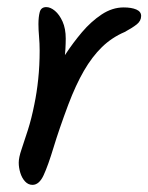

<svg xmlns="http://www.w3.org/2000/svg" viewBox="-20 -531 416 538"><path d="M164.2 -422.7Q164.2 -396.4 160.5 -358.1Q156.8 -319.9 141.6 -257.7L129 -324.4Q143.1 -348 163.9 -379.5Q184.6 -411 209.7 -440.8Q234.9 -470.5 264.7 -490.4Q294.6 -510.2 326.6 -510.2Q348.2 -510.2 361.9 -504.4Q375.5 -498.5 375.5 -486.3Q375.5 -472.6 363.3 -462.8Q351 -453 329.5 -441.4Q293.5 -426.1 265.7 -399.1Q238 -372.1 215.2 -332.7Q192.4 -293.3 171.3 -237.7Q145.6 -169 130.2 -118.2Q114.8 -67.3 102.3 -40.2Q89.8 -13 71 -13Q59.1 -13 50.2 -22.6Q41.3 -32.3 36.9 -46.8Q32.5 -61.3 32.5 -75.1Q32.5 -89.6 40.2 -112.1Q47.9 -134.6 58.1 -166.6Q68.3 -198.5 76.2 -238.3Q83.2 -271.8 87.1 -309.4Q91.1 -347.1 91.1 -388.9Q91.1 -409 89.4 -428.4Q87.7 -447.7 87.7 -463.5Q87.7 -483.6 91.4 -497.4Q95.2 -511.1 109.7 -511.1Q121.4 -511.1 133.9 -500.7Q146.4 -490.3 155.3 -470.6Q164.2 -450.9 164.2 -422.7Z"/></svg>

Font: Kalam Variable Light
Style: Regular
Weight: 300
Designer: Lipi Raval, Jonny Pinhorn
Foundry: Indian Type Foundry
Version: Version 3.000